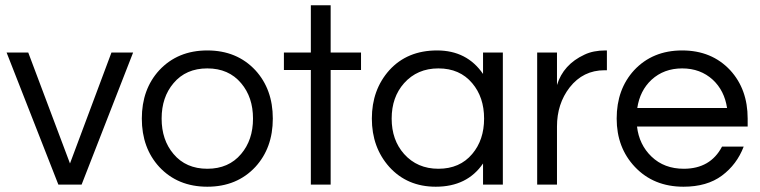

<svg xmlns="http://www.w3.org/2000/svg" viewBox="-20 -699 2878 727"><path d="M484 -500 289 0H201L5 -500H87L245 -80L402 -500Z M765 -508Q877 -508 947 -433Q1013 -361 1013 -250Q1013 -139 947 -67Q877 8 765 8Q653 8 583 -67Q517 -139 517 -250Q517 -361 583 -433Q653 -508 765 -508ZM765 -60Q846 -60 893 -116Q938 -169 938 -250Q938 -331 893 -384Q846 -440 765 -440Q684 -440 637 -384Q592 -331 592 -250Q592 -169 637 -116Q684 -60 765 -60Z M1157 0V-434H1055V-500H1157V-679H1232V-500H1347V-434H1232V0Z M1809 -80Q1749 8 1630 8Q1522 8 1454 -67Q1388 -141 1388 -250Q1388 -359 1454 -433Q1522 -508 1635 -508Q1748 -508 1809 -419V-500H1884V0H1809ZM1640 -60Q1721 -60 1768 -116Q1813 -169 1813 -250Q1813 -331 1768 -384Q1721 -440 1640 -440Q1560 -440 1510 -384Q1463 -331 1463 -250Q1463 -169 1510 -116Q1560 -60 1640 -60Z M2278 -508V-433H2269Q2188 -433 2137 -368Q2089 -306 2089 -220V0H2014V-500H2089V-377Q2113 -455 2193 -492Q2226 -508 2273 -508Z M2569 -60Q2670 -60 2714 -144H2796Q2770 -76 2713.5 -34Q2657 8 2568 8Q2455 8 2384 -67Q2315 -140 2315 -250Q2315 -361 2381 -433Q2451 -508 2563 -508Q2675 -508 2745 -433Q2811 -361 2811 -250V-220H2392Q2400 -151 2447 -106Q2495 -60 2569 -60ZM2563 -440Q2494 -440 2447 -397Q2403 -356 2393 -290H2733Q2723 -356 2679 -397Q2632 -440 2563 -440Z"/></svg>

Font: Questrial
Style: Regular
Weight: 400
Designer: Joe Prince
Foundry: Joe Prince
Version: Version 1.002